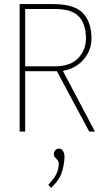

<svg xmlns="http://www.w3.org/2000/svg" viewBox="-20 -643 540 938"><path d="M76 0V-623H240Q343 -623 385 -579Q427 -535 427 -455Q427 -415 408.5 -381Q390 -347 358 -325Q326 -303 287 -297L444 0H416L258 -295H103V0ZM103 -319H248Q325 -319 362.5 -359.5Q400 -400 400 -455Q400 -523 366.5 -561Q333 -599 248 -599H103ZM230 275 216 260Q250 223 258.5 200Q267 177 267 157Q267 146 261 139Q255 132 249 126Q243 120 243 110Q243 99 250 91Q257 83 268 83Q280 83 287.5 94Q295 105 295 122Q295 153 284 193Q273 233 230 275Z"/></svg>

Font: Inconsolata ExtraLight
Style: Regular
Weight: 200
Monospace: yes
Designer: Raph Levien, Cyreal, Brenton Simpson
Foundry: Raph Levien, Cyreal, Google
Version: Version 3.001; ttfautohint (v1.8.2.53-6de2)